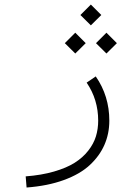

<svg xmlns="http://www.w3.org/2000/svg" viewBox="-20 -584 570 843"><path d="M401.4 -394.5 447.3 -440.4 493.2 -394.5 447.3 -349.1ZM264.6 -394.5 310.5 -440.4 356.4 -394.5 310.5 -349.1ZM333 -518.1 378.9 -564 424.8 -518.1 378.9 -472.7ZM360.4 -221.2 400.4 -248.5Q460 -162.6 460 -54.2Q460 2.9 438.5 52Q417 101.1 374 140.9Q331.1 180.7 260.3 206.5Q189.5 232.4 96.7 239.3L92.8 190.4Q162.1 185.1 217 169.2Q272 153.3 307.9 130.6Q343.8 107.9 367.4 77.6Q391.1 47.4 401.1 14.9Q411.1 -17.6 411.1 -54.2Q411.1 -147 360.4 -221.2Z"/></svg>

Font: AzarMehrMonospaced
Style: SerifRegular
Weight: 1
Designer: Amin Abedi
Version: Version 1.00